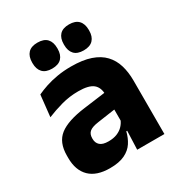

<svg xmlns="http://www.w3.org/2000/svg" viewBox="-166 -797 859 920"><g transform="rotate(-30 263.5 -336.5)"><path d="M482.9 0H332.4L337.1 -123L333.6 -130.7V-284L332.7 -303.9Q332.7 -345.1 308.5 -364.5Q284.3 -383.8 227.8 -383.8Q178.3 -383.8 133.8 -371.4Q89.3 -359 50 -342.8L62.8 -461.4Q86.3 -472.5 115.7 -482.3Q145.2 -492.1 180.6 -498Q215.9 -504 256.4 -504Q321 -504 364.6 -489Q408.1 -474 434 -446.4Q460 -418.8 471.4 -380.6Q482.9 -342.5 482.9 -296.4ZM176 11.7Q102.4 11.7 64.5 -25.4Q26.5 -62.6 26.5 -131V-144.3Q26.5 -217.1 71.1 -251.7Q115.8 -286.3 213.3 -299L345.3 -316.5L354.3 -224.6L237.3 -207.7Q201.8 -202.8 187.5 -190.8Q173.1 -178.8 173.1 -155.4V-151.8Q173.1 -129.5 187.6 -116.4Q202.1 -103.2 234.1 -103.2Q262 -103.2 282.1 -111.5Q302.3 -119.8 315.4 -133.8Q328.6 -147.7 335.1 -164.4L356.6 -102.7H331.3Q323.6 -70.3 306.7 -44.5Q289.8 -18.6 258.4 -3.5Q227.1 11.7 176 11.7ZM174.3 -540.1Q139.7 -540.1 122.5 -558.4Q105.3 -576.7 105.3 -609.7V-613.5Q105.3 -646.9 122.5 -665.3Q139.7 -683.6 174.3 -683.6Q209.9 -683.6 227 -665.3Q244.1 -646.9 244.1 -613.5V-609.7Q244.1 -576.7 227 -558.4Q209.9 -540.1 174.3 -540.1ZM349.3 -540.1Q314.2 -540.1 297.3 -558.4Q280.3 -576.7 280.3 -609.7V-613.5Q280.3 -646.9 297.3 -665.3Q314.2 -683.6 349.3 -683.6Q384.1 -683.6 401.4 -665.3Q418.7 -646.9 418.7 -613.5V-609.7Q418.7 -576.7 401.4 -558.4Q384.1 -540.1 349.3 -540.1Z"/></g></svg>

Font: Anek Kannada Medium
Style: Regular
Weight: 500
Designer: Vaishnavi Murthy, Maithili Shingre (Kannada) & Yesha Goshar (Latin)
Foundry: Ek Type
Version: Version 1.003